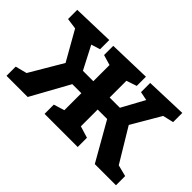

<svg xmlns="http://www.w3.org/2000/svg" viewBox="-91 -796 1054 1054"><g transform="rotate(45 436.0 -269.0)"><path d="M10.3 0V-71.3L89.3 -91.7L68.7 -74L202 -300.3L198 -264.3L81.7 -469.3L111.7 -447.7L28.7 -459.3V-530.7L270.3 -537.7V-466.3L202 -445L213 -460L295.7 -300L270.7 -316H391.3L368.3 -295.7V-463.3L388.3 -435.7L308.3 -459.3V-530.7L555 -537.7V-466.3L481.7 -441.7L495 -463.3V-295.7L472 -316H592.3L565.7 -300L653 -460L664 -445L595.7 -458.7V-530L836.7 -538.3V-467L754 -447.7L784 -469.3L664 -264L665.7 -300L802 -74L781.7 -91.3L860 -71.3V0H695.7L561.3 -235.7L582.7 -223H472L495 -236V-70.3L480.7 -97L563 -71.7V0H305.7V-71.7L385.3 -96.3L368.3 -70.3V-236L391.3 -223H280.3L305 -235.7L174.7 0Z"/></g></svg>

Font: Bitter Thin
Style: Regular
Weight: 100
Designer: Sol Matas, and Bitter project Authors
Foundry: Sol Matas
Version: Version 2.002